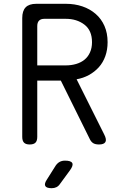

<svg xmlns="http://www.w3.org/2000/svg" viewBox="-20 -750 640 1010"><path d="M176 -406H326Q355 -406 380.5 -413.5Q406 -421 424.5 -436Q443 -451 453.5 -474.5Q464 -498 464 -528Q464 -590 424 -620.5Q384 -651 326 -651H213Q195 -651 185.5 -641.5Q176 -632 176 -613ZM176 -326V-30Q176 -9 166.5 0.5Q157 10 136 10Q116 10 106.5 0.5Q97 -9 97 -30V-655Q97 -693 115 -711.5Q133 -730 171 -730H326Q373 -730 413 -716.5Q453 -703 483 -677Q513 -651 529.5 -613.5Q546 -576 546 -528Q546 -488 534 -454.5Q522 -421 500 -396.5Q478 -372 448 -355.5Q418 -339 383 -333L528 -43Q542 -16 534.5 -3Q527 10 501 10Q482 10 471 3.5Q460 -3 453 -17L300 -326ZM227 194 273 121Q282 108 294 101.5Q306 95 322 95Q353 95 360 107.5Q367 120 348 146L296 217Q288 229 277 234.5Q266 240 252 240Q224 240 218 228Q212 216 227 194Z"/></svg>

Font: Maple Mono Normal NL Light
Style: Regular
Weight: 300
Monospace: yes
Designer: subframe7536
Version: Version 7.000